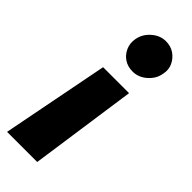

<svg xmlns="http://www.w3.org/2000/svg" viewBox="-240 -544 779 779"><g transform="rotate(45 150.0 -154.0)"><path d="M236 -257 170 204H-3L87 -257ZM193 -512Q221 -512 241.5 -498Q262 -484 273 -461Q284 -438 278 -411Q273 -378 245.5 -353.5Q218 -329 184 -329Q156 -329 135.5 -342.5Q115 -356 104.5 -379.5Q94 -403 99 -430Q105 -464 132.5 -488Q160 -512 193 -512Z"/></g></svg>

Font: Figtree Light ExtraBold
Style: Italic
Weight: 800
Italic angle: -9.5°
Version: Version 2.001;gftools[0.9.30]